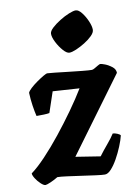

<svg xmlns="http://www.w3.org/2000/svg" viewBox="-100 -818 633 875"><g transform="rotate(-10 217.0 -380.0)"><path d="M39 0Q31 0 18 -12Q5 -24 -4.5 -39Q-14 -54 -14 -63Q15 -84 53 -124Q91 -164 130.5 -213.5Q170 -263 206 -313.5Q242 -364 268 -407L145 -415L113 -320Q104 -318 87 -317.5Q70 -317 53 -317Q48 -337 43.5 -367Q39 -397 38 -427Q41 -435 54 -447Q67 -459 84 -471Q101 -483 115.5 -491.5Q130 -500 135 -500Q142 -500 169 -497Q196 -494 230.5 -490Q265 -486 295 -483Q325 -480 338 -480Q343 -480 351.5 -485Q360 -490 368.5 -495Q377 -500 380 -500Q385 -500 401 -494Q417 -488 432.5 -476Q448 -464 448 -447L195 -103L309 -85Q326 -108 348 -134Q370 -160 381 -178Q390 -178 402 -173Q414 -168 416 -163Q411 -142 399.5 -114Q388 -86 373.5 -60Q359 -34 343.5 -17Q328 0 314 0Q301 0 271.5 -4Q242 -8 207 -13Q172 -18 142 -22Q112 -26 98 -26Q82 -16 63.5 -8Q45 0 39 0ZM251 -575Q239 -575 223 -593Q207 -611 195 -634.5Q183 -658 183 -674Q183 -686 198.5 -700.5Q214 -715 236.5 -729Q259 -743 280 -751.5Q301 -760 312 -760Q325 -760 339.5 -741.5Q354 -723 364 -699.5Q374 -676 374 -660Q374 -647 359.5 -632.5Q345 -618 324 -605Q303 -592 283 -583.5Q263 -575 251 -575Z"/></g></svg>

Font: Texturina Black
Style: Italic
Weight: 900
Italic angle: -11°
Designer: Guillermo Torres Carreño
Foundry: Omnibus-Type
Version: Version 1.002; ttfautohint (v1.8.3)